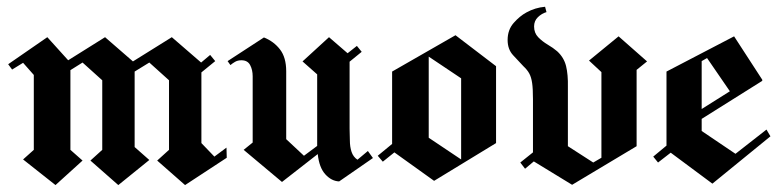

<svg xmlns="http://www.w3.org/2000/svg" viewBox="-20 -535 2302 568"><path d="M144.2 12.5 48.3 -63.3 80 -91.7V-313.3L48.3 -349.2L15.8 -329.2L4.2 -345L120 -425L181.7 -356.7L290.8 -425L373.3 -353.3L488.3 -425L575 -350L601.7 -372.5L616.7 -354.2L575.8 -320.8V-111.7L614.2 -71.7L650 -98.3L650.8 -68.3L527.5 12.5L445 -60L480 -91.7V-297.5L421.7 -350L378.3 -323.3V-100L421.7 -61.7L330 12.5L247.5 -60L282.5 -91.7V-297.5L224.2 -350L188.3 -327.5V-91.7L224.2 -60Z M814.2 3.3 700.8 -91.7 727.5 -113.3V-309.2Q727.5 -328.3 720 -342.5Q712.5 -356.7 694.2 -356.7Q683.3 -356.7 675.4 -352.1Q667.5 -347.5 661.7 -342.5L653.3 -354.2L760.8 -424.2Q790 -412.5 808.3 -388.8Q826.7 -365 826.7 -324.2V-123.3L879.2 -74.2L918.3 -103.3V-143.3V-315L875 -353.3L953.3 -425L1008.3 -377.5L1035.8 -399.2L1050 -381.7L1014.2 -352.5V-154.2L1015 -120Q1015 -100.8 1020 -85.8Q1025 -70.8 1037.5 -62.5L1068.3 -88.3L1083.3 -67.5L983.3 1.7Q960.8 0.8 942.5 -19.2Q924.2 -39.2 920 -79.2Z M1112.5 -56.7 1097.5 -74.2 1140 -109.2V-323.3L1327.5 -430.8L1447.5 -339.2V-111.7L1264.2 0L1146.7 -84.2ZM1344.2 -63.3V-303.3L1248.3 -367.5V-127.5Z M1533.3 -35.8 1519.2 -54.2 1556.7 -84.2V-241.7Q1556.7 -272.5 1554.2 -289.6Q1551.7 -306.7 1545.8 -317.5Q1540 -328.3 1528.3 -339.2Q1514.2 -354.2 1497.9 -371.7Q1481.7 -389.2 1481.7 -416.7Q1481.7 -446.7 1499.6 -467.1Q1517.5 -487.5 1537.5 -498.3Q1563.3 -512.5 1592.5 -515L1596.7 -499.2Q1582.5 -495 1571.3 -484.2Q1560 -473.3 1560 -456.7Q1560 -437.5 1572.1 -425Q1584.2 -412.5 1600.4 -402.9Q1616.7 -393.3 1628.3 -383.3Q1648.3 -365 1654.6 -339.6Q1660.8 -314.2 1660 -277.5V-102.5L1735 -54.2L1759.2 -68.3V-321.7L1722.5 -355.8L1810 -427.5L1894.2 -353.3L1863.3 -328.3V-102.5L1672.5 11.7L1559.2 -57.5Z M1926.7 -54.2 1912.5 -71.7 1951.7 -104.2V-323.3L2151.7 -427.5L2235 -299.2V-295.8L2055.8 -183.3V-147.5L2155.8 -80L2247.5 -151.7L2259.2 -131.7L2087.5 8.3L1964.2 -83.3ZM2055.8 -354.2V-212.5L2139.2 -265L2071.7 -363.3Z"/></svg>

Font: Manufacturing Consent
Style: Regular
Weight: 400
Version: Version 3.000; ttfautohint (v1.8.4.7-5d5b)